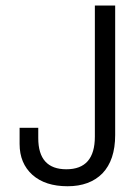

<svg xmlns="http://www.w3.org/2000/svg" viewBox="-20 -645 424 674"><path d="M384.3 -170.9V-625.5H313V-165.5C313 -88.9 279.8 -50.8 212.9 -50.8C147.5 -50.8 114.3 -86.9 114.3 -160.2V-196.3H48.8V-139.6C48.8 -94.2 64 -58.1 93.8 -31.2C124 -4.4 165 8.8 217.3 8.8C269 8.8 310.1 -6.3 339.8 -36.6C369.1 -67.4 384.3 -111.8 384.3 -170.9Z"/></svg>

Font: Meera New
Style: Regular
Weight: 400
Designer: Hussain K H
Foundry: RIT
Version: 1.4.1